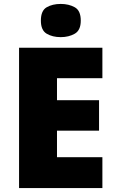

<svg xmlns="http://www.w3.org/2000/svg" viewBox="-20 -957 589 977"><path d="M501 0H77V-714H501V-559H270V-447H484V-292H270V-157H501ZM289 -937Q330 -937 360.5 -920Q391 -903 391 -852Q391 -803 360.5 -785.5Q330 -768 289 -768Q247 -768 217.5 -785.5Q188 -803 188 -852Q188 -903 217.5 -920Q247 -937 289 -937Z"/></svg>

Font: Noto Sans Thai Black
Style: Regular
Weight: 900
Version: Version 2.001